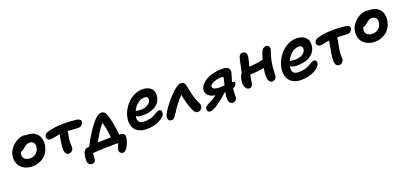

<svg xmlns="http://www.w3.org/2000/svg" viewBox="20 -1611 5918 2825"><g transform="rotate(-20 2979.0 -198.5)"><path d="M297.9 -73.2Q218.3 -73.2 161.4 -108.2Q104.5 -143.1 81.5 -201.4Q58.6 -259.8 71.8 -329.1Q81.1 -374.5 108.9 -416Q136.7 -457.5 172.6 -485.4Q208.5 -513.2 247.6 -529.5Q286.6 -545.9 319.8 -545.9Q343.3 -545.9 358.9 -539.1Q363.8 -540 374 -540Q449.2 -540 499 -506.3Q548.8 -472.7 566.4 -416.5Q584 -360.4 569.8 -290Q550.3 -189.5 474.9 -131.3Q399.4 -73.2 297.9 -73.2ZM198.2 -308.1Q188.5 -257.8 217.3 -227.3Q246.1 -196.8 305.2 -196.8Q357.4 -196.8 395.8 -228Q434.1 -259.3 443.8 -310.1Q454.6 -359.4 433.1 -388.7Q411.6 -418 366.2 -418Q341.8 -418 323.7 -408.2Q305.7 -398.4 278.8 -376Q243.7 -346.7 233.4 -341.3Q221.2 -335.4 208 -335.9Q201.7 -324.2 198.2 -308.1Z M860.8 -66.9Q816.9 -66.9 804.7 -120.1Q790.5 -176.8 822.8 -336.9Q823.7 -340.8 826.2 -356.9Q828.6 -373 830.6 -380.9Q793.9 -377 747.6 -366.9Q701.2 -356.9 682.6 -356.9Q651.4 -356.9 635.7 -376Q620.1 -395 625.5 -422.9Q632.8 -458.5 680.7 -475.1Q778.8 -508.8 941.4 -508.8Q1046.4 -508.8 1136.7 -497.1Q1170.9 -492.7 1188.5 -476.8Q1206.1 -460.9 1201.7 -438Q1196.8 -413.1 1174.6 -394Q1152.3 -375 1120.6 -375Q1103 -375 1046.6 -379.9Q990.2 -384.8 959.5 -386.2Q953.6 -348.1 942.4 -292Q934.1 -250 933.3 -212.9Q932.6 -175.8 935.3 -161.1Q938 -146.5 934.6 -125Q929.7 -99.6 908.9 -83.3Q888.2 -66.9 860.8 -66.9Z M1619.1 192.9Q1589.4 192.9 1573 172.9Q1556.6 152.8 1562 127Q1564 118.2 1569.1 103.8Q1574.2 89.4 1582 69.1Q1589.8 48.8 1594.2 35.2Q1582 34.2 1553.2 34.2Q1336.4 34.2 1196.3 47.9Q1195.3 61 1193.8 85.2Q1192.4 109.4 1191.2 125.5Q1189.9 141.6 1188.5 149.9Q1185.5 169.4 1169.2 181.2Q1152.8 192.9 1131.3 192.9Q1099.6 192.9 1082.5 170.2Q1065.4 147.5 1066.4 112.8Q1066.4 59.6 1074.2 27.8Q1081.1 -6.3 1097.7 -28.3Q1114.3 -50.3 1148.4 -57.1Q1151.9 -57.6 1156 -58.3Q1160.2 -59.1 1166.3 -60.3Q1172.4 -61.5 1176.3 -62Q1206.5 -120.1 1248.8 -191.9Q1291 -263.7 1329.1 -315.9Q1387.7 -396 1432.1 -433.6Q1476.6 -471.2 1514.2 -471.2Q1541 -471.2 1561 -451.9Q1581.1 -432.6 1596.2 -386.2Q1613.8 -327.6 1630.1 -241Q1646.5 -154.3 1650.4 -78.1Q1653.8 -77.6 1660.4 -77.1Q1667 -76.7 1670.4 -76.2Q1712.4 -72.3 1727.8 -52.2Q1743.2 -32.2 1734.4 12.2Q1726.6 53.2 1709.7 93.8Q1692.9 134.3 1668.2 163.6Q1643.6 192.9 1619.1 192.9ZM1388.2 -200.2Q1359.9 -155.8 1314.5 -75.2Q1400.9 -80.1 1523.4 -82Q1512.7 -217.8 1479 -323.2Q1438.5 -279.3 1388.2 -200.2Z M2067.9 -14.2Q2022.9 -14.2 1986.1 -23.7Q1949.2 -33.2 1923.8 -50.3Q1898.4 -67.4 1880.1 -91.3Q1861.8 -115.2 1854.2 -144.3Q1846.7 -173.3 1845.2 -206.3Q1843.8 -239.3 1852.1 -274.9Q1863.3 -333 1894.5 -388.7Q1925.8 -444.3 1970.5 -488.5Q2015.1 -532.7 2074.7 -559.8Q2134.3 -586.9 2196.8 -586.9Q2290 -586.9 2336.2 -536.9Q2382.3 -486.8 2365.2 -399.9Q2356 -355.5 2329.1 -320.8Q2302.2 -286.1 2263.2 -265.6Q2224.1 -245.1 2178.2 -234.6Q2132.3 -224.1 2081.1 -224.1Q2005.9 -224.1 1975.1 -250Q1951.2 -130.9 2069.8 -130.9Q2112.3 -130.9 2149.4 -139.4Q2186.5 -147.9 2211.2 -159.9Q2235.8 -171.9 2255.9 -183.8Q2275.9 -195.8 2292.5 -204.3Q2309.1 -212.9 2321.8 -212.9Q2345.7 -212.9 2355.5 -196.8Q2365.2 -180.7 2360.8 -153.8Q2349.6 -101.1 2264.2 -57.6Q2178.7 -14.2 2067.9 -14.2ZM2184.1 -463.9Q2129.4 -463.9 2078.9 -423.6Q2028.3 -383.3 1999 -320.8Q2002 -320.8 2025.9 -316.4Q2049.8 -312 2071.8 -312Q2136.2 -312 2182.9 -337.4Q2229.5 -362.8 2237.8 -403.8Q2250 -463.9 2184.1 -463.9Z M2453.1 -12.2Q2420.9 -12.2 2406.7 -34.2Q2392.6 -56.2 2398.9 -85.9Q2403.8 -114.3 2437.5 -167.7Q2471.2 -221.2 2514.2 -273.9Q2546.4 -315.4 2585.4 -356Q2624.5 -396.5 2655.8 -422.9Q2688.5 -449.7 2712.4 -463.4Q2736.3 -477.1 2762.2 -477.1Q2791.5 -477.1 2807.1 -461.4Q2822.8 -445.8 2831.1 -409.2Q2833 -399.9 2840.1 -364.3Q2847.2 -328.6 2854 -297.9Q2860.8 -267.1 2868.2 -240.2Q2890.6 -160.2 2918 -112.8Q2934.1 -81.5 2929.2 -54.2Q2923.8 -29.8 2903.3 -11.5Q2882.8 6.8 2856.9 6.8Q2843.8 6.8 2832 0.7Q2820.3 -5.4 2811.8 -14.4Q2803.2 -23.4 2794.9 -39.1Q2786.6 -54.7 2780.8 -68.8Q2774.9 -83 2767.1 -104Q2752.9 -140.1 2736.6 -201.9Q2720.2 -263.7 2710.9 -314.9Q2666 -267.6 2617.9 -205.8Q2569.8 -144 2541 -94.2Q2510.7 -47.9 2493.4 -30Q2476.1 -12.2 2453.1 -12.2Z M3032.7 62Q3006.8 62 2994.1 44.2Q2981.4 26.4 2986.8 1Q2989.7 -15.1 3003.7 -28.6Q3017.6 -42 3046.9 -56.2Q3116.7 -87.9 3180.7 -136.2Q3108.9 -147.9 3070.6 -186Q3032.2 -224.1 3043.9 -280.8Q3047.4 -297.9 3056.2 -315.4Q3064.9 -333 3081.3 -352.5Q3097.7 -372.1 3120.1 -389.2Q3142.6 -406.2 3175.8 -422.1Q3209 -438 3249 -448.2Q3323.2 -467.8 3407.7 -467.8Q3472.2 -467.8 3498.8 -442.9Q3525.4 -418 3516.6 -373Q3513.2 -356 3497.6 -308.1Q3481.9 -260.3 3475.6 -235.8Q3498 -234.4 3509 -226.1Q3520 -217.8 3516.6 -198.2Q3508.3 -159.7 3460 -144Q3453.6 -91.8 3453.6 -63Q3453.1 -53.7 3453.4 -27.8Q3453.6 -2 3452.6 1Q3447.8 22.5 3430.2 38.3Q3412.6 54.2 3387.7 54.2Q3356.9 54.2 3341.1 34.2Q3325.2 14.2 3322.8 -20Q3319.8 -61.5 3332 -130.9H3323.7Q3247.6 -58.1 3160.9 2Q3074.2 62 3032.7 62ZM3170.9 -280.8Q3165.5 -254.4 3194.1 -238.8Q3222.7 -223.1 3288.6 -223.1Q3320.8 -223.1 3355 -226.1Q3358.9 -240.7 3364.7 -263.2Q3370.6 -285.6 3374.8 -301.5Q3378.9 -317.4 3380.9 -327.1Q3384.3 -343.3 3377.4 -350.1Q3370.6 -356.9 3353 -356.9Q3322.3 -356.9 3272.9 -346.2Q3234.4 -336.4 3204.3 -318.1Q3174.3 -299.8 3170.9 -280.8Z M3688.5 -60.1Q3644 -60.1 3624 -107.2Q3604 -154.3 3617.7 -223.1Q3629.9 -279.8 3656.7 -314.9Q3694.8 -489.7 3700.7 -519Q3707 -550.3 3722.7 -570.1Q3738.3 -589.8 3761.7 -589.8Q3800.8 -589.8 3817.6 -563.5Q3834.5 -537.1 3824.7 -488.8Q3818.8 -454.6 3793.5 -361.8Q3917.5 -365.2 4012.7 -391.1Q4030.3 -457 4047.4 -500Q4060.1 -528.8 4080.6 -545.9Q4101.1 -563 4127.4 -563Q4152.8 -563 4167.5 -542.7Q4182.1 -522.5 4176.8 -495.1Q4172.9 -478 4154.1 -420.9Q4135.3 -363.8 4128.4 -326.2Q4114.3 -256.8 4111.8 -182.1Q4109.4 -107.4 4107.4 -97.2Q4102.1 -73.2 4083.5 -56.6Q4064.9 -40 4040.5 -40Q4006.8 -40 3989.5 -70.6Q3972.2 -101.1 3972.9 -152.3Q3973.6 -203.6 3986.3 -271Q3890.1 -250.5 3765.6 -249Q3743.2 -116.2 3741.7 -109.9Q3738.3 -88.4 3723.1 -74.2Q3708 -60.1 3688.5 -60.1Z M4449.2 84Q4404.3 84 4367.2 74Q4330.1 64 4304.4 45.7Q4278.8 27.3 4260.3 2Q4241.7 -23.4 4233.9 -54Q4226.1 -84.5 4224.6 -119.1Q4223.1 -153.8 4231.4 -190.9Q4243.7 -252 4275.4 -309.8Q4307.1 -367.7 4352.5 -413.8Q4397.9 -460 4458.7 -488Q4519.5 -516.1 4584 -516.1Q4679.7 -516.1 4728.8 -462.4Q4777.8 -408.7 4759.3 -317.9Q4747.1 -256.3 4702.6 -214.4Q4658.2 -172.4 4598.4 -154.3Q4538.6 -136.2 4466.3 -136.2Q4386.7 -136.2 4356.4 -165Q4343.8 -102.5 4365.7 -69.8Q4387.7 -37.1 4453.1 -37.1Q4506.8 -37.1 4552.7 -50.3Q4598.6 -63.5 4623.8 -79.1Q4648.9 -94.7 4673.3 -107.9Q4697.8 -121.1 4713.4 -121.1Q4737.8 -121.1 4747.8 -105.2Q4757.8 -89.4 4752.4 -63Q4741.2 -7.8 4653.1 38.1Q4564.9 84 4449.2 84ZM4380.4 -236.8Q4386.7 -236.8 4412.1 -231.9Q4437.5 -227.1 4460.4 -227.1Q4527.8 -227.1 4574.5 -253.7Q4621.1 -280.3 4630.4 -323.2Q4642.6 -390.1 4572.3 -390.1Q4515.1 -390.1 4463.1 -346.7Q4411.1 -303.2 4380.4 -236.8Z M5046.9 69.8Q4999.5 69.8 4987.8 17.1Q4972.7 -42 5006.8 -206.1Q5022.5 -288.6 5026.9 -321.8Q4995.1 -317.9 4950.4 -307.9Q4905.8 -297.9 4886.7 -297.9Q4858.4 -297.9 4841.6 -316.7Q4824.7 -335.4 4830.1 -361.8Q4837.4 -398.9 4885.7 -415Q4987.3 -449.2 5145 -449.2Q5239.3 -449.2 5326.7 -437Q5360.8 -432.6 5378.7 -416.7Q5396.5 -400.9 5392.1 -377.9Q5386.7 -352.1 5365 -334.5Q5343.3 -316.9 5310.1 -316.9Q5294.4 -316.9 5241.7 -321.5Q5189 -326.2 5157.7 -327.1Q5155.8 -316.9 5144.8 -254.6Q5133.8 -192.4 5127.9 -163.1Q5118.7 -117.2 5117.4 -78.1Q5116.2 -39.1 5118.7 -24.4Q5121.1 -9.8 5117.7 12.2Q5113.3 35.6 5093 52.7Q5072.8 69.8 5046.9 69.8Z M5658.7 -73.2Q5579.1 -73.2 5522.2 -108.2Q5465.3 -143.1 5442.4 -201.4Q5419.4 -259.8 5432.6 -329.1Q5441.9 -374.5 5469.7 -416Q5497.6 -457.5 5533.4 -485.4Q5569.3 -513.2 5608.4 -529.5Q5647.5 -545.9 5680.7 -545.9Q5704.1 -545.9 5719.7 -539.1Q5724.6 -540 5734.9 -540Q5810.1 -540 5859.9 -506.3Q5909.7 -472.7 5927.2 -416.5Q5944.8 -360.4 5930.7 -290Q5911.1 -189.5 5835.7 -131.3Q5760.3 -73.2 5658.7 -73.2ZM5559.1 -308.1Q5549.3 -257.8 5578.1 -227.3Q5606.9 -196.8 5666 -196.8Q5718.3 -196.8 5756.6 -228Q5794.9 -259.3 5804.7 -310.1Q5815.4 -359.4 5793.9 -388.7Q5772.5 -418 5727.1 -418Q5702.6 -418 5684.6 -408.2Q5666.5 -398.4 5639.6 -376Q5604.5 -346.7 5594.2 -341.3Q5582 -335.4 5568.8 -335.9Q5562.5 -324.2 5559.1 -308.1Z"/></g></svg>

Font: Shantell Sans Irregular Bouncy
Style: Italic
Weight: 600
Italic angle: -11.31°
Designer: Stephen Nixon, Anya Danilova, Shantell Martin
Foundry: Arrow Type
Version: Version 1.006;[9816181b4]